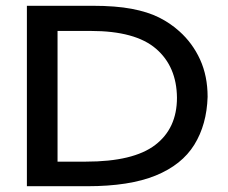

<svg xmlns="http://www.w3.org/2000/svg" viewBox="-20 -643 790 664"><path d="M73 1V-623H300Q380 -623 435.5 -612.5Q491 -602 530 -582.5Q569 -563 600 -535Q646 -494 672 -437Q698 -380 698 -308Q695 -212 652 -142.5Q609 -73 518.5 -36Q428 1 282 1ZM179 -84H277Q441 -84 516.5 -141.5Q592 -199 592 -305Q591 -413 519.5 -474.5Q448 -536 294 -536H179Z"/></svg>

Font: Inconsolata ExtraExpanded SemiBold
Style: Regular
Weight: 600
Width: 8
Monospace: yes
Designer: Raph Levien, Cyreal, Brenton Simpson
Foundry: Raph Levien, Cyreal, Google
Version: Version 3.001; ttfautohint (v1.8.2.53-6de2)